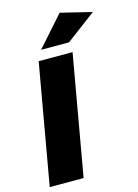

<svg xmlns="http://www.w3.org/2000/svg" viewBox="-138 -1021 787 1095"><g transform="rotate(-15 255.5 -473.0)"><path d="M15 0 140 -710H340L215 0ZM170 -769 327 -946 511 -901 335 -769Z"/></g></svg>

Font: Livvic Black
Style: Italic
Weight: 900
Italic angle: -10°
Designer: Jacques Le Bailly, Baron von Fonthausen
Version: Version 1.001; ttfautohint (v1.8.2)